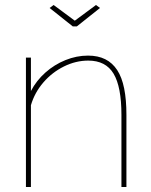

<svg xmlns="http://www.w3.org/2000/svg" viewBox="-20 -750 605 770"><path d="M487 0H467V-289Q467 -402 435.5 -454.5Q404 -507 334 -507Q284 -507 236.5 -483.5Q189 -460 154 -419.5Q119 -379 104 -328V0H84V-519H104V-385Q126 -427 162 -459Q198 -491 242.5 -509Q287 -527 333 -527Q373 -527 402 -512.5Q431 -498 450 -469Q469 -440 478 -395Q487 -350 487 -289ZM195 -730 280 -667 365 -730 381 -718 288 -644H272L179 -718Z"/></svg>

Font: Raleway Thin Thin
Style: Regular
Weight: 250
Version: Version 4.026